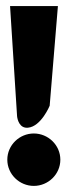

<svg xmlns="http://www.w3.org/2000/svg" viewBox="-20 -610 220 630"><path d="M4 -86C4 -38 44 0 91 0C138 0 178 -38 178 -86C178 -134 138 -172 91 -172C44 -172 4 -134 4 -86ZM13 -590 36 -229C37 -218 44 -188 72 -191C115 -195 143 -263 143 -263L170 -590Z"/></svg>

Font: Charger Pro
Style: UltraNar
Weight: 900
Designer: Jasper
Foundry: Cannot Into Space Fonts
Version: Version 1.09